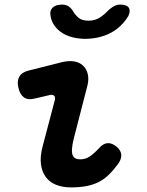

<svg xmlns="http://www.w3.org/2000/svg" viewBox="-20 -805 640 835"><path d="M129 -376Q101 -369 83.5 -382Q66 -395 60 -424Q53 -452 64 -471.5Q75 -491 104 -498L251 -535Q281 -542 304.5 -537.5Q328 -533 342.5 -518.5Q357 -504 362 -481.5Q367 -459 360 -432L301 -203Q294 -175 293 -157Q292 -139 296.5 -129Q301 -119 309.5 -115.5Q318 -112 329 -112Q352 -112 371 -125Q390 -138 411 -161Q430 -182 449 -182.5Q468 -183 487 -167Q507 -150 507.5 -130.5Q508 -111 492 -90Q472 -63 451.5 -43.5Q431 -24 407.5 -12.5Q384 -1 354.5 4.5Q325 10 289 10Q252 10 223.5 -1.5Q195 -13 178.5 -36Q162 -59 158 -91.5Q154 -124 165 -167L218 -368Q222 -381 216 -388Q210 -395 198 -392ZM200 -735Q195 -758 208.5 -771.5Q222 -785 250 -785Q260 -785 267.5 -782.5Q275 -780 280 -776Q291 -768 298 -755.5Q305 -743 317 -732Q333 -715 365 -715Q396 -715 419 -732Q434 -742 445 -754Q456 -766 469 -774Q477 -779 484.5 -782Q492 -785 503 -785Q531 -785 540 -771.5Q549 -758 538 -735Q519 -703 487 -678Q431 -637 351 -636Q272 -637 230 -678Q205 -703 200 -735Z"/></svg>

Font: Maple Mono
Style: Bold Italic
Weight: 700
Italic angle: -10°
Monospace: yes
Designer: subframe7536
Version: Version 7.000